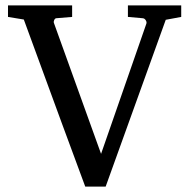

<svg xmlns="http://www.w3.org/2000/svg" viewBox="-20 -691 706 716"><path d="M655.8 -627.9 598.1 -617.2 374 4.9H297.9Q243.2 -141.6 68.8 -618.2L9.8 -627.9V-670.9H249V-627.9L189.9 -623Q185.1 -622.6 182.1 -616.2Q179.2 -609.9 181.2 -605L356.9 -117.2L525.9 -603Q527.8 -608.9 523.4 -615.7Q519 -622.6 512.2 -623L457 -627.9V-670.9H655.8Z"/></svg>

Font: Ezra SIL SR
Style: Regular
Weight: 400
Designer: Development by SIL's NRSI team. OpenType tables by Ralph Hancock ( hancock@dircon.co.uk ).
Foundry: Development by SIL's NRSI team.
Version: Version 2.51; 2007